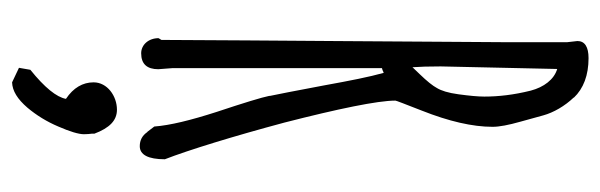

<svg xmlns="http://www.w3.org/2000/svg" viewBox="-370 -440 1028 329"><g transform="rotate(90 144.5 -275.0)"><path d="M95.7 207 120.6 218.8C135.3 218.3 149.4 209.5 164.1 192.4C177.2 176.8 188 159.2 196.3 139.6C205.1 119.6 209.5 104.5 209.5 95.7C209.5 90.8 209 85 208.5 81.5V77.6C198.7 51.8 186 39.1 167.5 39.1C144 39.1 120.6 55.7 120.6 79.1C120.6 97.7 129.9 113.8 148.9 126.5C146 142.6 129.4 163.1 99.1 187.5ZM51.8 -625C50.8 -429.7 48.8 -232.4 47.9 -37.1L44.9 -32.2C44.9 -15.1 56.2 -2.4 70.8 -2.4C89.4 -2.4 98.1 -12.7 98.1 -31.7L96.2 -56.6V-415C100.6 -416 101.6 -417 104 -418C104.5 -417 104.5 -417.5 104.5 -417.5C111.3 -393.1 117.7 -360.8 126 -314.9L127.4 -307.6C135.3 -265.1 141.1 -236.3 144 -222.2L143.6 -222.7C146.5 -208.5 155.8 -178.2 171.4 -131.3C185.5 -87.4 194.3 -51.8 196.3 -24.9L205.6 -12.7V-13.2C211.9 -3.9 220.2 0 230 0C244.6 0 252.4 -14.2 252.4 -43C236.8 -83 212.9 -160.6 189.5 -248C166 -339.8 151.9 -407.7 151.9 -438C151.9 -439.5 157.7 -454.1 168.9 -482.9C187.5 -529.8 196.8 -570.3 196.8 -604.5C196.8 -616.2 193.8 -631.8 188 -652.3L177.2 -691.4C172.4 -709 161.1 -728.5 146.5 -743.7H147C131.3 -760.3 108.4 -769 79.1 -769C60.1 -769 49.8 -762.7 49.8 -750L51.8 -732.4ZM134.8 -669.9C142.1 -640.6 145 -614.7 145 -590.3C145 -579.6 143.6 -564.9 141.1 -546.4C138.7 -528.3 134.8 -516.6 130.4 -509.3C126.5 -502 118.7 -492.2 106.4 -479.5L94.7 -467.3C93.8 -479.5 93.3 -495.1 93.3 -515.6L97.7 -715.3C115.7 -710 128.9 -692.4 134.8 -669.9Z"/></g></svg>

Font: Amatic Mod Bold ONEptTWO
Style: Bold
Weight: 700
Designer: David Occhino Design
Foundry: David Occhino Design
Version: Version 1.2